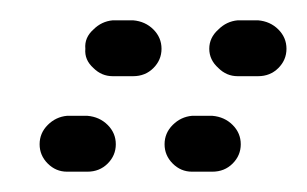

<svg xmlns="http://www.w3.org/2000/svg" viewBox="-20 -219 302 189"><path d="M19 -77Q19 -88 27 -96Q35 -104 46 -105H66Q78 -104 86 -96Q94 -88 94 -77Q94 -66 86 -58Q78 -50 66 -50H46Q35 -50 27 -58Q19 -66 19 -77ZM217 -77Q217 -88 209 -96Q201 -104 189 -105H169Q158 -104 150 -96Q142 -88 142 -77Q142 -66 150 -58Q158 -50 169 -50H189Q201 -50 209 -58Q217 -66 217 -77ZM139 -171Q139 -182 131 -190Q123 -198 111 -199H91Q80 -198 72 -190Q63 -182 64 -171Q63 -160 72 -152Q80 -144 91 -144H111Q123 -144 131 -152Q139 -160 139 -171ZM262 -171Q262 -182 254 -190Q246 -198 234 -199H214Q203 -198 195 -190Q186 -182 186 -171Q186 -160 195 -152Q203 -144 214 -144H234Q246 -144 254 -152Q262 -160 262 -171Z"/></svg>

Font: FRB American Cursive Guidelines Dotted Ultra
Style: Bold Italic
Weight: 1000
Italic angle: -25°
Version: Version 2.0;Modular Font Editor K font №1